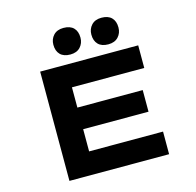

<svg xmlns="http://www.w3.org/2000/svg" viewBox="-128 -1056 1210 1188"><g transform="rotate(-15 477.0 -462.0)"><path d="M171.7 0V-700H799.7V-555.2H336.5V-144.8H810.1V0ZM261.7 -286.9V-425.4H755.1V-286.9ZM623.6 -753.8Q581.2 -753.8 559 -776.4Q536.8 -799 536.8 -838.9Q536.8 -874.8 559.6 -899.4Q582.3 -924 623.6 -924Q666.1 -924 688.2 -901.7Q710.4 -879.4 710.4 -838.9Q710.4 -803 687.7 -778.4Q664.9 -753.8 623.6 -753.8ZM380.3 -753.8Q337.8 -753.8 315.7 -776.4Q293.5 -799 293.5 -838.9Q293.5 -874.8 316.2 -899.4Q339 -924 380.3 -924Q422.8 -924 444.9 -901.7Q467.1 -879.4 467.1 -838.9Q467.1 -803 444.4 -778.4Q421.6 -753.8 380.3 -753.8Z"/></g></svg>

Font: Lexend Zetta
Style: Regular
Weight: 400
Designer: Bonnie Shaver-Troup, Thomas Jockin
Foundry: Lexend
Version: Version 1.007